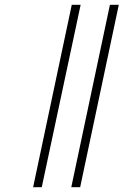

<svg xmlns="http://www.w3.org/2000/svg" viewBox="-20 -780 585 800"><path d="M277 0 438 -760H475L314 0ZM118 0 279 -760H316L154 0Z"/></svg>

Font: Noto Serif SemiCondensed ExtraLight
Style: Italic
Weight: 200
Width: 4
Italic angle: -12°
Designer: Monotype Design Team
Foundry: Monotype Imaging Inc.
Version: Version 2.013